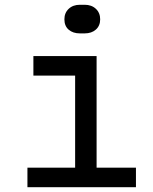

<svg xmlns="http://www.w3.org/2000/svg" viewBox="-20 -785 640 805"><path d="M95 0V-82H295V-468H120V-550H385V-82H550V0ZM315 -765H335Q364 -765 382 -748Q400 -731 400 -704Q400 -677 382 -661Q364 -645 335 -645H315Q286 -645 268 -660.5Q250 -676 250 -704Q250 -731 268 -748Q286 -765 315 -765Z"/></svg>

Font: JetBrainsMono NF
Style: Regular
Weight: 400
Monospace: yes
Designer: Philipp Nurullin, Konstantin Bulenkov
Foundry: JetBrains
Version: Version 1.0.2; ttfautohint (v1.8.3)